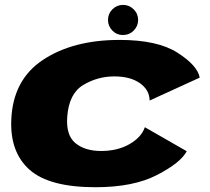

<svg xmlns="http://www.w3.org/2000/svg" viewBox="-20 -758 859 784"><path d="M370 6.5Q524.5 6.5 621.2 -43.5Q718 -93.5 742.5 -140.5L571.5 -238.5Q557.5 -197.5 508.8 -169.5Q460 -141.5 393 -141.5Q327 -141.5 288 -173.5Q249 -205.5 254.5 -281Q261.5 -376 320 -411Q378.5 -446 446.5 -446Q512.5 -446 551.5 -418.2Q590.5 -390.5 591 -347.5L795.5 -441Q787 -490 705.2 -542.5Q623.5 -595 468.5 -595Q278 -595 155 -513.2Q32 -431.5 26 -267Q21 -135.5 101.2 -64.5Q181.5 6.5 370 6.5ZM481.5 -615Q508 -615 526 -633.2Q544 -651.5 544 -676.5Q544 -702 525.8 -720Q507.5 -738 482.5 -738Q457 -738 439 -720Q421 -702 421 -676.5Q421 -651.5 438.8 -633.2Q456.5 -615 481.5 -615Z"/></svg>

Font: Anybody Expanded ExtraBold
Style: Italic
Weight: 800
Width: 7
Italic angle: -10°
Version: Version 1.113;gftools[0.9.25]